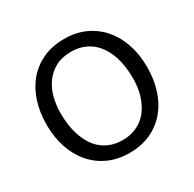

<svg xmlns="http://www.w3.org/2000/svg" viewBox="-165 -934 1131 1119"><g transform="rotate(-30 400.0 -374.5)"><path d="M400 8.5Q321 8.5 258.5 -20.5Q196 -49.5 152.2 -100.8Q108.5 -152 85.2 -222.2Q62 -292.5 62 -375Q62 -457.5 84.5 -527.8Q107 -598 150.2 -649.2Q193.5 -700.5 256.5 -729.5Q319.5 -758.5 400 -758.5Q478.5 -758.5 541.2 -729.5Q604 -700.5 647.8 -649.2Q691.5 -598 714.8 -527.8Q738 -457.5 738 -375Q738 -292.5 715.5 -222.2Q693 -152 649.8 -100.8Q606.5 -49.5 543.5 -20.5Q480.5 8.5 400 8.5ZM634 -359.5Q634 -399.5 628.5 -438.2Q623 -477 611 -511.8Q599 -546.5 580 -576.2Q561 -606 534.8 -627.5Q508.5 -649 474.2 -661.2Q440 -673.5 397 -673.5Q335.5 -673.5 291.8 -649.8Q248 -626 220 -586.5Q192 -547 179 -496.5Q166 -446 166 -392.5Q166 -352 171.8 -313Q177.5 -274 189.5 -238.8Q201.5 -203.5 220.2 -173.8Q239 -144 265.2 -122.5Q291.5 -101 325.8 -88.8Q360 -76.5 403 -76.5Q443.5 -76.5 476.5 -87.8Q509.5 -99 535.2 -118.5Q561 -138 579.5 -165Q598 -192 610.2 -223.2Q622.5 -254.5 628.2 -289.2Q634 -324 634 -359.5Z"/></g></svg>

Font: B612
Style: Regular
Weight: 400
Designer: Nicolas Chauveau, Thomas Paillot, Jonathan Favre-Lamarine, Jean-Luc Vinot
Foundry: AIRBUS
Version: Version 1.008